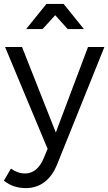

<svg xmlns="http://www.w3.org/2000/svg" viewBox="-26 -767 555 984"><path d="M257 -689 321 -618H404L300 -747H212L108 -618H192ZM425 -526 260 -88 87 -526H0L218 -4L197 46C176 96 143 122 103 122C77 122 54 114 30 97L-6 159C27 185 63 197 107 197C179 197 235 155 267 75L509 -526Z"/></svg>

Font: Juman Normal
Style: Regular
Weight: 300
Designer: Bandar Raffah (Arabic) Julieta Ulanovsky (Latin)
Foundry: Caramella
Version: Version 5.022;PS 005.022;hotconv 1.0.88;makeotf.lib2.5.64775